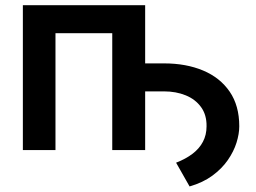

<svg xmlns="http://www.w3.org/2000/svg" viewBox="-20 -565 965 723"><path d="M449.9 -220.9V-326.3H597.7Q680.8 -326.3 744.7 -299.5Q808.6 -272.7 844.8 -220Q881 -167.3 881 -89.5Q881 -61.1 870.6 -27.7Q860.1 5.7 837.7 38Q815.3 70.3 779.8 96.4Q744.3 122.5 693.9 137.1L643.1 47.6Q679.7 33.4 705.1 14Q730.5 -5.3 744.1 -31.1Q757.8 -56.8 757.8 -89.5Q758.5 -132.1 737.2 -161.6Q715.9 -191.1 679.3 -206Q642.8 -220.9 597.7 -220.9ZM66.1 0V-545.5H526.6V0H402.7V-440H188.9V0Z"/></svg>

Font: InterMG SemiBold
Style: Regular
Weight: 600
Designer: Rasmus Andersson
Foundry: rsms
Version: Version 3.019;December 26, 2023;FontCreator 15.0.0.2955 64-b